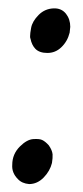

<svg xmlns="http://www.w3.org/2000/svg" viewBox="-20 -434 201 467"><path d="M98.6 -80.6Q106.9 -68.8 107.9 -58.6Q108.4 -50.3 106.4 -37.6Q101.6 -18.1 86.4 -2.4Q70.8 13.7 50.8 13.7Q33.2 12.2 23.4 1.5Q8.3 -13.7 9.8 -33.2Q9.8 -59.1 28.3 -77.6Q45.4 -94.7 61 -95.7Q76.7 -96.7 83 -93.3Q90.3 -89.8 98.6 -80.6ZM150.9 -368.7Q150.9 -367.7 149.4 -354.5Q144 -333 128.9 -318.8Q114.7 -305.2 95.2 -305.2Q75.7 -305.2 65.9 -315.4Q57.1 -324.7 54.2 -339.8Q53.2 -340.8 53.2 -345.7Q53.2 -353 55.7 -366.2Q58.6 -382.3 74.2 -397.9Q88.9 -412.6 109.9 -413.6Q129.4 -414.6 140.6 -400.4Q150.9 -387.2 150.9 -368.7Z"/></svg>

Font: Neuton Cursive
Style: Regular
Weight: 500
Designer: Brian M Zick
Version: Version 1.43